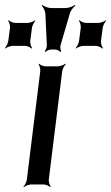

<svg xmlns="http://www.w3.org/2000/svg" viewBox="-29 -756 455 787"><path d="M95 -588 102 -642C103 -651 111 -666 116 -671L115 -673C109 -668 93 -662 84 -662H34C25 -662 11 -668 7 -673L4 -671C9 -666 13 -651 12 -642L5 -588C4 -579 -4 -564 -9 -559L-8 -557C-2 -562 14 -568 23 -568H73C82 -568 96 -562 100 -557L103 -559C98 -564 94 -579 95 -588ZM385 -588 392 -642C393 -651 401 -666 406 -671L405 -673C399 -668 383 -662 374 -662H324C315 -662 301 -668 297 -673L294 -671C299 -666 303 -651 302 -642L295 -588C294 -579 286 -564 281 -559L282 -557C288 -562 304 -568 313 -568H363C372 -568 386 -562 390 -557L393 -559C388 -564 384 -579 385 -588ZM219 -570 257 -700C260 -712 272 -727 280 -733L278 -736C271 -730 252 -723 240 -723H180C168 -723 151 -730 144 -736L142 -733C148 -727 156 -712 157 -700L163 -570C163 -562 159 -550 154 -546L158 -543C161 -548 174 -553 181 -553H197C204 -553 215 -548 218 -543L222 -546C219 -550 217 -562 219 -570ZM171 -20 226 -464C227 -473 235 -488 241 -493L239 -495C233 -490 217 -484 208 -484H158C149 -484 135 -490 131 -495L129 -493C133 -488 137 -473 136 -464L81 -20C80 -11 73 4 67 9L69 11C74 6 90 0 99 0H149C158 0 172 6 177 11L179 9C175 4 170 -11 171 -20Z"/></svg>

Font: Gamestation Storm Oblique 
Style: Italic
Weight: 400
Designer: Jonas Hecksher
Foundry: Jonas Hecksher, Playtypeª, e-types AS
Version: Version 1.003